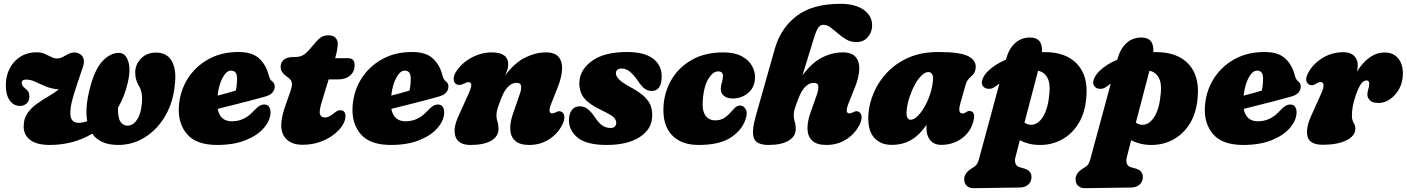

<svg xmlns="http://www.w3.org/2000/svg" viewBox="-20 -747 7370 1006"><path d="M603 -470Q636.5 -470 651.2 -428Q666 -386 649.5 -314Q633 -241.5 598 -182.5Q597.5 -128.5 611.5 -108.5Q625.5 -88.5 648 -88.5Q677.5 -88.5 698.5 -120.8Q719.5 -153 723.5 -207.5Q728.5 -265 707.5 -297Q699.5 -311 694 -328Q688.5 -345 688.5 -367.5Q688.5 -408.5 718.5 -440Q748.5 -471.5 798.5 -471.5Q854 -471.5 879.5 -428Q905 -384.5 896.5 -309Q889 -215.5 847.5 -142.8Q806 -70 741.2 -28.8Q676.5 12.5 599 12.5Q550.5 12.5 516.8 -2.8Q483 -18 463 -46.5Q414 -17 357.5 -2.2Q301 12.5 241.5 12.5Q173 12.5 138.5 -13.5Q104 -39.5 104 -84.5Q104 -124.5 123.2 -152.8Q142.5 -181 172 -202.2Q201.5 -223.5 232.8 -241.5Q264 -259.5 288 -278.5Q248.5 -282 218.8 -294.5Q189 -307 165 -318.5Q141 -330 117.5 -330Q93.5 -330 93.5 -313.5Q93.5 -298.5 109.5 -286Q121 -277 127.2 -268.2Q133.5 -259.5 134 -241.5Q134 -218 119.5 -205Q105 -192 84.5 -192Q52 -192 31.2 -220.5Q10.5 -249 10.5 -300Q10.5 -348.5 30.5 -387.8Q50.5 -427 87 -450Q123.5 -473 171.5 -473Q195 -473 214 -464.8Q233 -456.5 248.8 -448.5Q264.5 -440.5 278.5 -440.5Q295.5 -440.5 311 -449.5Q326.5 -458.5 343.5 -466.5Q360.5 -474.5 380.5 -471Q404 -466.5 414.5 -447.5Q425 -428.5 415 -398Q400 -352.5 384.8 -308.2Q369.5 -264 359 -224.5Q348.5 -185 348.5 -154.5Q348.5 -103.5 391.5 -103.5Q413.5 -103.5 437 -112Q425 -178 448 -272.5Q473.5 -379 515 -424.5Q556.5 -470 603 -470Z M1397.5 -159.5Q1397.5 -118.5 1364.5 -78.8Q1331.5 -39 1268.8 -13.2Q1206 12.5 1118 12.5Q1009.5 12.5 961.2 -42.8Q913 -98 917 -183.5Q921 -265 961 -330.8Q1001 -396.5 1069.8 -435.5Q1138.5 -474.5 1229.5 -474.5Q1300.5 -474.5 1336.8 -441.8Q1373 -409 1387 -356.5Q1394 -330 1403.5 -323Q1419.5 -312.5 1419.5 -293.5Q1419.5 -276.5 1407.5 -262Q1395.5 -247.5 1362.5 -239Q1332.5 -230.5 1291 -219.8Q1249.5 -209 1204.8 -197.8Q1160 -186.5 1120.5 -176.5Q1133 -111.5 1195 -111.5Q1259 -111.5 1305.5 -162Q1326 -184 1340 -192.5Q1354 -201 1370 -199Q1385 -197 1391.2 -185.2Q1397.5 -173.5 1397.5 -159.5ZM1190.5 -377Q1166.5 -377 1146.5 -340Q1126.5 -303 1120 -246Q1145.5 -252.5 1170.8 -259.5Q1196 -266.5 1215.5 -272.5Q1222 -298.5 1222 -336.5Q1222 -377 1190.5 -377Z M1492 -339 1479 -348.5Q1465 -359 1457.8 -370.2Q1450.5 -381.5 1450.5 -397Q1450.5 -420.5 1467.5 -434.2Q1484.5 -448 1514 -448H1521.5Q1546.5 -448 1563.2 -455.5Q1580 -463 1600.5 -486.5L1637.5 -529.5Q1649 -543.5 1664.2 -552.8Q1679.5 -562 1701.5 -562Q1724.5 -562 1737 -549.8Q1749.5 -537.5 1749.5 -517.5Q1749.5 -504 1746.2 -485.2Q1743 -466.5 1736 -442H1805Q1838 -442 1838 -406Q1838 -371.5 1814.5 -351.2Q1791 -331 1751.5 -331H1702L1665 -210Q1651 -163.5 1657 -147.5Q1663 -131.5 1683 -131.5Q1703.5 -131.5 1728 -152.5Q1740.5 -162.5 1747.5 -166Q1754.5 -169.5 1763.5 -169.5Q1790 -169.5 1790 -137.5Q1790 -114.5 1773.2 -88.5Q1756.5 -62.5 1726.2 -39.8Q1696 -17 1654.8 -2.8Q1613.5 11.5 1564.5 11.5Q1492.5 11.5 1465 -38.8Q1437.5 -89 1477 -198.5L1497.5 -256.5Q1510.5 -291.5 1509.8 -309Q1509 -326.5 1492 -339Z M2307.5 -159.5Q2307.5 -118.5 2274.5 -78.8Q2241.5 -39 2178.8 -13.2Q2116 12.5 2028 12.5Q1919.5 12.5 1871.2 -42.8Q1823 -98 1827 -183.5Q1831 -265 1871 -330.8Q1911 -396.5 1979.8 -435.5Q2048.5 -474.5 2139.5 -474.5Q2210.5 -474.5 2246.8 -441.8Q2283 -409 2297 -356.5Q2304 -330 2313.5 -323Q2329.5 -312.5 2329.5 -293.5Q2329.5 -276.5 2317.5 -262Q2305.5 -247.5 2272.5 -239Q2242.5 -230.5 2201 -219.8Q2159.5 -209 2114.8 -197.8Q2070 -186.5 2030.5 -176.5Q2043 -111.5 2105 -111.5Q2169 -111.5 2215.5 -162Q2236 -184 2250 -192.5Q2264 -201 2280 -199Q2295 -197 2301.2 -185.2Q2307.5 -173.5 2307.5 -159.5ZM2100.5 -377Q2076.5 -377 2056.5 -340Q2036.5 -303 2030 -246Q2055.5 -252.5 2080.8 -259.5Q2106 -266.5 2125.5 -272.5Q2132 -298.5 2132 -336.5Q2132 -377 2100.5 -377Z M2375.5 -304Q2359.5 -309 2357.2 -329Q2355 -349 2371 -373.5Q2400 -418 2451.2 -445.2Q2502.5 -472.5 2556.5 -472.5Q2643 -472.5 2643 -408.5Q2643 -396 2638.2 -381.5Q2633.5 -367 2626.5 -351.5Q2677 -418.5 2731.8 -445.5Q2786.5 -472.5 2841 -472.5Q2887.5 -472.5 2907.2 -448.2Q2927 -424 2925 -383.5Q2923 -343 2904 -294.5L2868.5 -204.5Q2848 -153 2873 -153Q2882 -153 2895.5 -160Q2910 -168 2921 -161.5Q2933.5 -157 2936.8 -138.5Q2940 -120 2924.5 -90Q2900 -44 2855 -15.8Q2810 12.5 2752.5 12.5Q2702.5 12.5 2678.8 -9.8Q2655 -32 2653.5 -69.2Q2652 -106.5 2668 -152L2703.5 -254Q2712.5 -279.5 2710.2 -296.2Q2708 -313 2687 -313Q2662 -313 2641.8 -292.2Q2621.5 -271.5 2607 -233.5Q2593 -197.5 2587 -178.5Q2581 -159.5 2581 -143.5Q2581 -126 2586.5 -109.5Q2592 -93 2592 -72Q2592 -32.5 2554 -10Q2516 12.5 2445 12.5Q2383 12.5 2367.2 -29.8Q2351.5 -72 2382.5 -139.5L2435 -255.5Q2450.5 -290.5 2449.2 -303.5Q2448 -316.5 2434 -316.5Q2426 -316.5 2406.5 -307Q2389 -298.5 2375.5 -304Z M3179.5 -76.5Q3194.5 -76.5 3201.8 -84.2Q3209 -92 3209 -103.5Q3209 -119.5 3194.2 -133.2Q3179.5 -147 3130 -170.5Q3068.5 -199.5 3041.8 -231.5Q3015 -263.5 3015.5 -313.5Q3017.5 -381.5 3081.8 -428Q3146 -474.5 3265.5 -474.5Q3356 -474.5 3401.5 -440Q3447 -405.5 3447 -347.5Q3447 -270.5 3395 -270.5Q3374.5 -270.5 3358.2 -282Q3342 -293.5 3322 -324Q3301.5 -353.5 3281.2 -370.8Q3261 -388 3236.5 -388Q3207 -388 3207 -361.5Q3208 -347.5 3223.8 -330.8Q3239.5 -314 3284 -290Q3332.5 -264 3357.5 -239.5Q3382.5 -215 3390.8 -189Q3399 -163 3397 -133Q3393 -67 3329.2 -27.2Q3265.5 12.5 3159 12.5Q3054.5 12.5 3007.8 -24.8Q2961 -62 2961 -117.5Q2961.5 -152 2976.5 -171Q2991.5 -190 3017.5 -190Q3042.5 -190 3061.2 -174.2Q3080 -158.5 3098 -131.5Q3119.5 -99 3138.5 -87.8Q3157.5 -76.5 3179.5 -76.5Z M3742.5 -373Q3715.5 -373 3691.5 -333.8Q3667.5 -294.5 3662.5 -225Q3657.5 -168 3676 -142.2Q3694.5 -116.5 3727 -116.5Q3753 -116.5 3771 -126.8Q3789 -137 3806.5 -156.5Q3820.5 -172 3831.5 -183Q3842.5 -194 3858.5 -194Q3876 -194 3887.2 -174.5Q3898.5 -155 3885 -118Q3866 -63.5 3807.5 -25.5Q3749 12.5 3640 12.5Q3548.5 12.5 3499.8 -40Q3451 -92.5 3456.5 -189Q3460.5 -265 3498.2 -329.5Q3536 -394 3604.5 -433.2Q3673 -472.5 3770 -472.5Q3828 -472.5 3865 -453Q3902 -433.5 3919.2 -403.5Q3936.5 -373.5 3936 -341.5Q3935 -289.5 3900.2 -260.2Q3865.5 -231 3819.5 -231Q3790 -231 3773 -244.8Q3756 -258.5 3756.5 -281Q3757 -298 3762.2 -314.2Q3767.5 -330.5 3768 -349Q3768 -373 3742.5 -373Z M4164.5 -233.5Q4150.5 -197.5 4144.5 -178.5Q4138.5 -159.5 4138.5 -143.5Q4138.5 -126 4144 -109.5Q4149.5 -93 4149.5 -72Q4149.5 -32.5 4112 -10Q4074.5 12.5 4007 12.5Q3943.5 12.5 3930.2 -23.2Q3917 -59 3939.5 -137.5L4040.5 -494Q4071 -600 4154.2 -663.5Q4237.5 -727 4384 -727Q4460 -727 4504.8 -696Q4549.5 -665 4549.5 -614.5Q4549.5 -578.5 4527 -552.5Q4504.5 -526.5 4466 -526.5Q4437.5 -526.5 4414 -540.2Q4390.5 -554 4370.2 -571.8Q4350 -589.5 4331.5 -603.2Q4313 -617 4294 -617Q4277 -617 4266.8 -601.5Q4256.5 -586 4243.5 -543.5L4184.5 -352Q4232.5 -417.5 4286.2 -445Q4340 -472.5 4395.5 -472.5Q4443 -472.5 4463.5 -448.2Q4484 -424 4482.2 -383.5Q4480.5 -343 4461.5 -294.5L4425.5 -204.5Q4405.5 -153 4430 -153Q4439.5 -153 4453 -160Q4467 -168 4478.5 -161.5Q4491 -157 4494 -138.5Q4497 -120 4482 -90Q4457.5 -44 4412.5 -15.8Q4367.5 12.5 4310 12.5Q4259.5 12.5 4236 -9.8Q4212.5 -32 4211 -69.2Q4209.5 -106.5 4225 -152L4261 -254Q4269.5 -279.5 4267.5 -296.2Q4265.5 -313 4244 -313Q4219.5 -313 4199.2 -292.2Q4179 -271.5 4164.5 -233.5Z M5011.5 -204.5Q4997 -152.5 5023 -152.5Q5030.5 -152.5 5035 -155Q5039.5 -157.5 5046.5 -162Q5057.5 -168 5067.5 -164Q5080 -161.5 5083.2 -146Q5086.5 -130.5 5076.5 -99.5Q5059 -48 5014.2 -18Q4969.5 12 4911.5 12Q4874 12 4854 -12.5Q4834 -37 4834 -79Q4834 -86 4834.5 -93Q4798 -39 4754 -13.5Q4710 12 4651 12Q4592 12 4558 -28.2Q4524 -68.5 4530.5 -152Q4534.5 -205.5 4558.5 -262Q4582.5 -318.5 4627.8 -366.8Q4673 -415 4740 -444.8Q4807 -474.5 4897.5 -474.5Q5012 -474.5 5054.5 -451.8Q5097 -429 5092 -389Q5089 -367.5 5078.5 -356.8Q5068 -346 5056.5 -334.8Q5045 -323.5 5039 -301.5ZM4731 -172.5Q4727.5 -143 4734 -131.2Q4740.5 -119.5 4751 -119.5Q4767.5 -119.5 4786.8 -137.8Q4806 -156 4823.5 -186.2Q4841 -216.5 4853.2 -253.2Q4865.5 -290 4868.5 -326.5Q4870.5 -346.5 4864 -358Q4857.5 -369.5 4844.5 -369.5Q4827 -369.5 4808.2 -351.2Q4789.5 -333 4773.5 -303.5Q4757.5 -274 4746 -239.5Q4734.5 -205 4731 -172.5Z M5197.5 -295Q5179.5 -281 5160.8 -281.5Q5142 -282 5131.5 -294Q5119 -308.5 5128 -332.5Q5137 -356.5 5161 -378.5Q5196 -411 5250.5 -434.5L5251.5 -438Q5266 -491 5298.2 -520.8Q5330.5 -550.5 5377 -550.5Q5444 -550.5 5439.5 -474Q5447 -474 5454.5 -474Q5564.5 -474 5623 -412.5Q5681.5 -351 5672 -240Q5666.5 -160 5633 -103.5Q5599.5 -47 5546.5 -17.2Q5493.5 12.5 5430 12.5Q5398 12.5 5371.2 5.8Q5344.5 -1 5323.5 -12.5L5300.5 76.5Q5295.5 95 5300.8 110Q5306 125 5323.5 129.5L5348 136.5Q5368 142.5 5376.2 154.2Q5384.5 166 5384.5 179.5Q5385 204.5 5368 219.8Q5351 235 5324.5 235.5L5078.5 239Q5059 239 5045.5 226.8Q5032 214.5 5032 191Q5032 176 5042.2 161Q5052.5 146 5079 130.5Q5093 122.5 5099.2 112Q5105.5 101.5 5109 88L5216.5 -309Q5207 -302.5 5197.5 -295ZM5381.5 -93Q5418.5 -92.5 5445.2 -135.8Q5472 -179 5478.5 -258.5Q5484 -311.5 5467 -341.2Q5450 -371 5419 -376L5348 -105Q5362 -93.5 5381.5 -93Z M5781 -295Q5763 -281 5744.2 -281.5Q5725.5 -282 5715 -294Q5702.5 -308.5 5711.5 -332.5Q5720.5 -356.5 5744.5 -378.5Q5779.5 -411 5834 -434.5L5835 -438Q5849.5 -491 5881.8 -520.8Q5914 -550.5 5960.5 -550.5Q6027.5 -550.5 6023 -474Q6030.5 -474 6038 -474Q6148 -474 6206.5 -412.5Q6265 -351 6255.5 -240Q6250 -160 6216.5 -103.5Q6183 -47 6130 -17.2Q6077 12.5 6013.5 12.5Q5981.5 12.5 5954.8 5.8Q5928 -1 5907 -12.5L5884 76.5Q5879 95 5884.2 110Q5889.5 125 5907 129.5L5931.5 136.5Q5951.5 142.5 5959.8 154.2Q5968 166 5968 179.5Q5968.5 204.5 5951.5 219.8Q5934.5 235 5908 235.5L5662 239Q5642.5 239 5629 226.8Q5615.5 214.5 5615.5 191Q5615.5 176 5625.8 161Q5636 146 5662.5 130.5Q5676.5 122.5 5682.8 112Q5689 101.5 5692.5 88L5800 -309Q5790.5 -302.5 5781 -295ZM5965 -93Q6002 -92.5 6028.8 -135.8Q6055.5 -179 6062 -258.5Q6067.5 -311.5 6050.5 -341.2Q6033.5 -371 6002.5 -376L5931.5 -105Q5945.5 -93.5 5965 -93Z M6773.5 -159.5Q6773.5 -118.5 6740.5 -78.8Q6707.5 -39 6644.8 -13.2Q6582 12.5 6494 12.5Q6385.5 12.5 6337.2 -42.8Q6289 -98 6293 -183.5Q6297 -265 6337 -330.8Q6377 -396.5 6445.8 -435.5Q6514.5 -474.5 6605.5 -474.5Q6676.5 -474.5 6712.8 -441.8Q6749 -409 6763 -356.5Q6770 -330 6779.5 -323Q6795.5 -312.5 6795.5 -293.5Q6795.5 -276.5 6783.5 -262Q6771.5 -247.5 6738.5 -239Q6708.5 -230.5 6667 -219.8Q6625.5 -209 6580.8 -197.8Q6536 -186.5 6496.5 -176.5Q6509 -111.5 6571 -111.5Q6635 -111.5 6681.5 -162Q6702 -184 6716 -192.5Q6730 -201 6746 -199Q6761 -197 6767.2 -185.2Q6773.5 -173.5 6773.5 -159.5ZM6566.5 -377Q6542.5 -377 6522.5 -340Q6502.5 -303 6496 -246Q6521.5 -252.5 6546.8 -259.5Q6572 -266.5 6591.5 -272.5Q6598 -298.5 6598 -336.5Q6598 -377 6566.5 -377Z M6852.5 -300.5Q6836 -300.5 6827.2 -316.5Q6818.5 -332.5 6831 -358Q6852 -405 6903.2 -439.2Q6954.5 -473.5 7020 -473.5Q7055 -473.5 7074.5 -454.8Q7094 -436 7094 -405.5Q7094 -391.5 7090 -372Q7152.5 -472 7236 -472Q7279 -472 7304.8 -442.5Q7330.5 -413 7330.5 -362Q7330.5 -317 7311.5 -282.2Q7292.5 -247.5 7263.5 -227.5Q7234.5 -207.5 7203.5 -207.5Q7170 -207.5 7157.2 -221.8Q7144.5 -236 7144.5 -250.5Q7144.5 -265.5 7149.2 -279.2Q7154 -293 7154 -309Q7154 -325.5 7140.5 -325.5Q7124.5 -325.5 7111.8 -308.2Q7099 -291 7084 -249Q7072 -214 7067.8 -189.2Q7063.5 -164.5 7063.5 -140.5Q7063.5 -118 7072.5 -103.8Q7081.5 -89.5 7081.5 -73Q7081.5 -35 7034.8 -11.8Q6988 11.5 6911 11.5Q6843.5 11.5 6831.5 -30.2Q6819.5 -72 6850 -140L6902 -255.5Q6929.5 -317 6898.5 -317Q6889.5 -317 6877 -309Q6864.5 -300.5 6852.5 -300.5Z"/></svg>

Font: Fraunces 72pt SuperSoft Black
Style: Italic
Weight: 900
Italic angle: -16°
Version: Version 1.000;[b76b70a41]